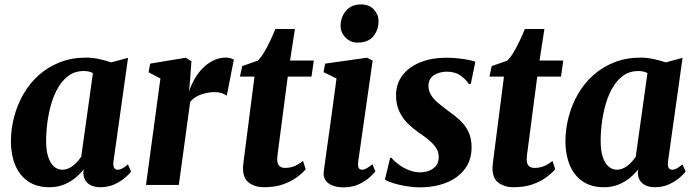

<svg xmlns="http://www.w3.org/2000/svg" viewBox="-20 -814 3057 845"><path d="M479.5 -104Q477 -83.5 482.5 -75.2Q488 -67 498.5 -67Q506.5 -67 516.8 -72Q527 -77 543 -90.5L557 -59Q550.5 -49.5 531.8 -33Q513 -16.5 484.8 -3.2Q456.5 10 420.5 10Q388 10 368 -6.2Q348 -22.5 346.5 -52.5L348.5 -69Q333.5 -49.5 311.5 -31.2Q289.5 -13 261 -1.5Q232.5 10 197 10Q140.5 10 102.8 -16.5Q65 -43 46.5 -88.8Q28 -134.5 28 -191Q28 -246.5 42.2 -300.2Q56.5 -354 83.8 -401Q111 -448 151.2 -483.8Q191.5 -519.5 243.8 -540Q296 -560.5 359 -560.5Q387 -560.5 417.5 -553.8Q448 -547 469.5 -539.5L543.5 -559.5ZM389 -492.5Q380.5 -497 370.2 -499.2Q360 -501.5 348.5 -501.5Q312 -501.5 284.8 -482.8Q257.5 -464 238 -432Q218.5 -400 206.5 -360Q194.5 -320 188.8 -277Q183 -234 183 -193.5Q183 -152 192 -124Q201 -96 217.2 -81.5Q233.5 -67 255 -67Q267.5 -67 279 -71.8Q290.5 -76.5 301 -84.5Q311.5 -92.5 320.8 -103Q330 -113.5 337.5 -124.5Z M622.5 0 686 -468.5 634 -496 641 -534 798 -560 822.5 -544 816 -453.5 812 -411.5Q821 -439 836 -465.8Q851 -492.5 872 -513.8Q893 -535 919 -547.8Q945 -560.5 975 -560.5Q987.5 -560.5 996.5 -557.2Q1005.5 -554 1009 -551L978 -392.5Q974.5 -396.5 960.2 -402.5Q946 -408.5 923.5 -408.5Q907.5 -408.5 892 -405.5Q876.5 -402.5 862.5 -397.2Q848.5 -392 837 -384Q825.5 -376 817 -366L767 0Z M1208.5 -186.5Q1206.5 -169 1204.5 -155.5Q1202.5 -142 1201.2 -131.5Q1200 -121 1200 -111.5Q1200 -93.5 1209 -84.2Q1218 -75 1234.5 -75Q1257 -75 1276.5 -83Q1296 -91 1313.5 -106L1325.5 -69Q1311 -52 1286 -33.5Q1261 -15 1225.2 -2.5Q1189.5 10 1141.5 10Q1104 10 1076.5 -9.2Q1049 -28.5 1049.5 -75.5Q1049.5 -79 1050 -85Q1050.5 -91 1052 -102.8Q1053.5 -114.5 1056 -134.2Q1058.5 -154 1062.5 -185L1100 -477H1036L1046 -523L1114 -547Q1128 -559.5 1142.2 -583.5Q1156.5 -607.5 1169.5 -635.2Q1182.5 -663 1192 -686.5H1278L1256.5 -547.5H1361L1351 -477H1246.5Z M1491.5 10.5Q1462 10.5 1441.5 1.8Q1421 -7 1411.5 -22.5Q1402 -38 1405 -59.5Q1407.5 -80 1411.8 -110.5Q1416 -141 1421.5 -180.2Q1427 -219.5 1433.5 -265.5Q1440 -311.5 1446.8 -362.8Q1453.5 -414 1461 -468.5L1404 -496.5L1411 -534L1595 -560L1620 -547.5L1556.5 -103Q1554 -85 1558.2 -76Q1562.5 -67 1573 -67Q1582 -67 1592.5 -72.5Q1603 -78 1619 -91L1632 -60Q1625.5 -51 1607.5 -34.2Q1589.5 -17.5 1560.2 -3.5Q1531 10.5 1491.5 10.5ZM1553 -626.5Q1521.5 -626.5 1499.5 -650Q1477.5 -673.5 1479 -703Q1480.5 -741.5 1504 -768Q1527.5 -794.5 1569 -794.5Q1605.5 -794.5 1626 -771.5Q1646.5 -748.5 1646 -720.5Q1645.5 -681.5 1622.8 -654Q1600 -626.5 1553 -626.5Z M2052 -444.5H2043Q2034 -461 2009 -479.8Q1984 -498.5 1947.5 -498.5Q1925.5 -498.5 1907 -491.8Q1888.5 -485 1877.2 -471.5Q1866 -458 1865.5 -437Q1865.5 -416 1875.8 -398Q1886 -380 1905.8 -363Q1925.5 -346 1952.5 -326Q1981 -306.5 2004.2 -284.8Q2027.5 -263 2041.5 -234.2Q2055.5 -205.5 2055.5 -165Q2055.5 -121.5 2037.5 -88.5Q2019.5 -55.5 1988 -33.5Q1956.5 -11.5 1915.8 -0.5Q1875 10.5 1828.5 10.5Q1798 10.5 1765.8 5Q1733.5 -0.5 1708.5 -8.5Q1683.5 -16.5 1674 -24L1697 -119.5H1703Q1713 -106.5 1732.8 -91.5Q1752.5 -76.5 1777.8 -66Q1803 -55.5 1829 -55.5Q1849 -55.5 1867.8 -62.5Q1886.5 -69.5 1898.8 -84.2Q1911 -99 1911 -122.5Q1911 -144 1899.8 -162Q1888.5 -180 1868.2 -197Q1848 -214 1821 -232Q1798 -248 1775.2 -270Q1752.5 -292 1737.8 -322.8Q1723 -353.5 1723 -395Q1723 -445 1751 -482Q1779 -519 1829.2 -539.5Q1879.5 -560 1946 -560Q1972.5 -560 1998.2 -557Q2024 -554 2043.8 -550Q2063.5 -546 2072 -542Z M2306.5 -186.5Q2304.5 -169 2302.5 -155.5Q2300.5 -142 2299.2 -131.5Q2298 -121 2298 -111.5Q2298 -93.5 2307 -84.2Q2316 -75 2332.5 -75Q2355 -75 2374.5 -83Q2394 -91 2411.5 -106L2423.5 -69Q2409 -52 2384 -33.5Q2359 -15 2323.2 -2.5Q2287.5 10 2239.5 10Q2202 10 2174.5 -9.2Q2147 -28.5 2147.5 -75.5Q2147.5 -79 2148 -85Q2148.5 -91 2150 -102.8Q2151.5 -114.5 2154 -134.2Q2156.5 -154 2160.5 -185L2198 -477H2134L2144 -523L2212 -547Q2226 -559.5 2240.2 -583.5Q2254.5 -607.5 2267.5 -635.2Q2280.5 -663 2290 -686.5H2376L2354.5 -547.5H2459L2449 -477H2344.5Z M2920 -104Q2917.5 -83.5 2923 -75.2Q2928.5 -67 2939 -67Q2947 -67 2957.2 -72Q2967.5 -77 2983.5 -90.5L2997.5 -59Q2991 -49.5 2972.2 -33Q2953.5 -16.5 2925.2 -3.2Q2897 10 2861 10Q2828.5 10 2808.5 -6.2Q2788.5 -22.5 2787 -52.5L2789 -69Q2774 -49.5 2752 -31.2Q2730 -13 2701.5 -1.5Q2673 10 2637.5 10Q2581 10 2543.2 -16.5Q2505.5 -43 2487 -88.8Q2468.5 -134.5 2468.5 -191Q2468.5 -246.5 2482.8 -300.2Q2497 -354 2524.2 -401Q2551.5 -448 2591.8 -483.8Q2632 -519.5 2684.2 -540Q2736.5 -560.5 2799.5 -560.5Q2827.5 -560.5 2858 -553.8Q2888.5 -547 2910 -539.5L2984 -559.5ZM2829.5 -492.5Q2821 -497 2810.8 -499.2Q2800.5 -501.5 2789 -501.5Q2752.5 -501.5 2725.2 -482.8Q2698 -464 2678.5 -432Q2659 -400 2647 -360Q2635 -320 2629.2 -277Q2623.5 -234 2623.5 -193.5Q2623.5 -152 2632.5 -124Q2641.5 -96 2657.8 -81.5Q2674 -67 2695.5 -67Q2708 -67 2719.5 -71.8Q2731 -76.5 2741.5 -84.5Q2752 -92.5 2761.2 -103Q2770.5 -113.5 2778 -124.5Z"/></svg>

Font: Merriweather 36pt ExtraBold
Style: Italic
Weight: 800
Italic angle: -7.8°
Version: Version 2.101